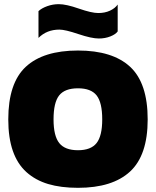

<svg xmlns="http://www.w3.org/2000/svg" viewBox="-20 -898 754 928"><path d="M458 -711.9Q422.4 -711.9 358.6 -733.4Q294.9 -754.9 267.1 -754.9Q206.1 -754.9 166 -714.8V-844.2Q181.2 -858.4 208.3 -868.2Q235.4 -877.9 264.2 -877.9Q299.8 -877.9 361.3 -856.4Q422.9 -835 455.1 -835Q486.8 -835 511.5 -846.4Q536.1 -857.9 548.8 -876V-746.1Q538.6 -731.9 513.2 -721.9Q487.8 -711.9 458 -711.9ZM356.9 9.8Q274.4 9.8 212.9 -8.5Q151.4 -26.9 107.7 -66.2Q64 -105.5 42 -168.9Q20 -232.4 20 -320.8Q20 -496.6 104.7 -575.2Q189.5 -653.8 356.9 -653.8Q523.9 -653.8 608.9 -575.2Q693.8 -496.6 693.8 -320.8Q693.8 -147.5 608.6 -68.8Q523.4 9.8 356.9 9.8ZM356.9 -171.9Q419.4 -171.9 446.8 -206.5Q474.1 -241.2 474.1 -320.8Q474.1 -402.3 447 -436.8Q419.9 -471.2 356.9 -471.2Q293.5 -471.2 266.1 -437Q238.8 -402.8 238.8 -320.8Q238.8 -241.2 266.4 -206.5Q293.9 -171.9 356.9 -171.9Z"/></svg>

Font: Kanit ExtraBold
Style: Regular
Weight: 800
Designer: Katatrad Team
Foundry: CadsonDemak
Version: Version 1.000;PS 001.000;hotconv 1.0.88;makeotf.lib2.5.64775